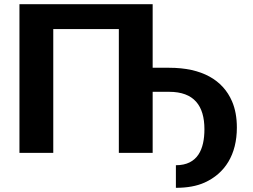

<svg xmlns="http://www.w3.org/2000/svg" viewBox="-20 -731 1212 918"><path d="M957.4 -113C957.4 -18.5 925.7 59 821 59V167C875.3 167 920.9 158.7 958 142C1055.8 98 1112.5 8.1 1112.5 -121C1112.5 -169 1104.8 -210.8 1089.4 -246.5C1045.1 -349.1 944.7 -407 789.1 -407H709.9V-711H73V0H234.7V-592H548.2V0H709.9V-292H789.1C907.4 -292 957.4 -225.7 957.4 -113Z"/></svg>

Font: Asimov
Style: Wid
Weight: 500
Designer: Google
Version: Version 2.000980; 2014